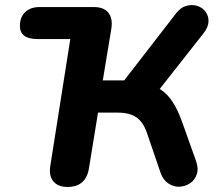

<svg xmlns="http://www.w3.org/2000/svg" viewBox="-20 -733 871 762"><path d="M248 9Q210 9 191.5 -13.5Q173 -36 180 -77L259 -578H129Q59 -578 59 -630Q59 -665 80 -685Q101 -705 137 -705H353Q392 -705 410 -682.5Q428 -660 422 -620L388 -414H473L678 -679Q696 -703 718.5 -709.5Q741 -716 761.5 -710Q782 -704 795 -687.5Q808 -671 807.5 -648Q807 -625 787 -600L614 -380Q644 -361 664.5 -329.5Q685 -298 701 -254L757 -97Q769 -65 761 -41.5Q753 -18 734 -5.5Q715 7 692 8Q669 9 648 -5Q627 -19 617 -48L565 -200Q550 -247 522.5 -266.5Q495 -286 448 -286H369L333 -65Q321 9 248 9Z"/></svg>

Font: Nunito ExtraBold
Style: Italic
Weight: 800
Italic angle: -9°
Designer: Vernon Adams
Foundry: Vernon Adams
Version: Version 3.601; ttfautohint (v1.8.2.53-6de2)